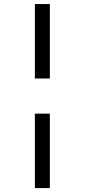

<svg xmlns="http://www.w3.org/2000/svg" viewBox="-20 -770 428 970"><path d="M156.2 -373.5V-749.5H231.9V-373.5ZM156.2 180.2V-195.8H231.9V180.2Z"/></svg>

Font: Gelasio
Style: Regular
Weight: 400
Designer: Eben Sorkin
Foundry: Eben Sorkin
Version: Version 1.008